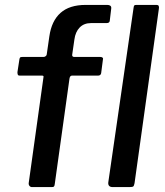

<svg xmlns="http://www.w3.org/2000/svg" viewBox="-20 -762 674 782"><path d="M389 -530Q395 -530 398 -527Q401 -524 399 -518L392 -464Q390 -454 379 -454H273Q265 -454 263 -442L203 -12Q202 -4 199.5 -2Q197 0 190 0H110Q104 0 100 -5Q96 -10 97 -17L157 -447Q159 -454 152 -454H60Q54 -454 52.5 -458Q51 -462 51 -468L59 -520Q60 -526 62 -528Q64 -530 71 -530H157Q163 -530 167 -534Q171 -538 171 -545L181 -614Q190 -677 226.5 -709.5Q263 -742 329 -742H417Q425 -742 429.5 -738.5Q434 -735 433 -727L427 -677Q426 -668 414 -668H351Q322 -668 304.5 -650Q287 -632 283 -601L274 -539Q273 -530 283 -530H389ZM528 -16Q526 -5 522.5 -2.5Q519 0 507 0H439Q429 0 424.5 -5Q420 -10 421 -19L524 -730Q525 -738 527 -740Q529 -742 536 -742H618Q630 -742 627 -726Z"/></svg>

Font: Libre Franklin Medium
Style: Italic
Weight: 500
Italic angle: -8°
Designer: Pablo Impallari, Rodrigo Fuenzalida, Nhung Nguyen
Foundry: Impallari Type
Version: Version 3.000